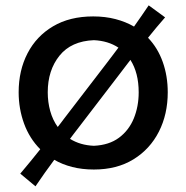

<svg xmlns="http://www.w3.org/2000/svg" viewBox="-20 -608 682 703"><path d="M109.9 74.2 54.2 27.8Q73.7 4.4 92 -17.6Q110.4 -39.6 127.4 -61.5Q87.9 -101.1 68.1 -155.5Q48.3 -210 48.3 -270Q48.3 -350.1 80.8 -412.8Q113.3 -475.6 174.3 -511.7Q235.4 -547.9 321.3 -547.9Q365.2 -547.9 402.8 -538.1Q440.4 -528.3 470.7 -510.7Q484.4 -529.8 497.6 -549.1Q510.7 -568.4 524.4 -588.4L584.5 -544.4Q567.9 -525.4 552.5 -507.1Q537.1 -488.8 522 -469.7Q557.6 -432.6 575.9 -381.1Q594.2 -329.6 594.2 -270Q594.2 -189.9 561.8 -126Q529.3 -62 468.8 -24.7Q408.2 12.7 323.7 12.7Q280.8 12.7 244.4 3.4Q208 -5.9 178.7 -22.9Q161.1 1 144 24.9Q127 48.8 109.9 74.2ZM154.8 -270Q154.8 -234.4 163.8 -201.7Q172.9 -168.9 191.4 -143.1Q197.3 -150.4 203.1 -158.2Q209 -166 214.8 -173.8L371.1 -377.4Q382.3 -392.1 392.8 -406Q403.3 -419.9 413.6 -433.6Q376 -458.5 323.7 -460.9Q240.7 -457.5 197.8 -404.1Q154.8 -350.6 154.8 -270ZM323.7 -74.2Q379.4 -76.7 415.8 -103.8Q452.1 -130.9 470 -174.6Q487.8 -218.3 487.8 -270Q487.8 -341.3 457.5 -388.7Q448.2 -377 439 -364.5Q429.7 -352.1 419.9 -339.4L262.7 -134.3Q255.9 -125.5 249.3 -116.9Q242.7 -108.4 236.3 -99.6Q273.9 -76.2 323.7 -74.2Z"/></svg>

Font: Pinar DS4-Medium
Style: Regular
Weight: 500
Designer: Amin Abedi
Version: Version 2.000